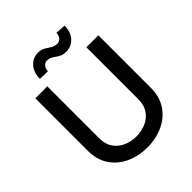

<svg xmlns="http://www.w3.org/2000/svg" viewBox="-254 -1082 1245 1245"><g transform="rotate(-45 369.0 -459.5)"><path d="M547.9 -727.3H657.7V-246.1Q657.7 -164.1 619 -106.4Q580.3 -48.7 514.7 -18.3Q449.2 12.1 368.6 12.1Q288.4 12.1 222.8 -18.3Q157.3 -48.7 118.6 -106.4Q79.9 -164.1 79.9 -246.1V-727.3H189.6V-247.9Q189.6 -197.1 214.1 -161.4Q238.6 -125.7 279.3 -107.2Q320 -88.8 368.6 -88.8Q417.6 -88.8 458.5 -107.2Q499.3 -125.7 523.6 -161.4Q547.9 -197.1 547.9 -247.9ZM261.7 -793.3 190.3 -795.5Q190.3 -854.4 222.1 -889.6Q253.9 -924.7 300.8 -924.7Q329.9 -924.7 350 -912.8Q370 -900.9 388.3 -888.8Q406.6 -876.8 430.4 -876.8Q451 -876.8 463.8 -892.4Q476.6 -908 476.9 -931.1L546.9 -926.5Q546.9 -867.2 514.9 -833.3Q483 -799.4 436.4 -799Q411.2 -799 394.7 -806.3Q378.2 -813.6 365.4 -823.2Q352.6 -832.7 339.1 -840Q325.6 -847.3 306.8 -847.3Q287.3 -847.3 274.5 -831.9Q261.7 -816.4 261.7 -793.3Z"/></g></svg>

Font: Inter UI Medium
Style: Regular
Weight: 500
Designer: Rasmus Andersson
Foundry: rsms
Version: 3.2;8d6f07862